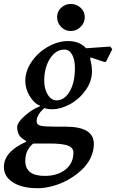

<svg xmlns="http://www.w3.org/2000/svg" viewBox="-23 -742 599 990"><path d="M205.1 -326.2Q205.1 -282.7 223.4 -253.7Q241.7 -224.6 268.6 -224.6Q309.6 -224.6 336.4 -270.8Q363.3 -316.9 363.3 -390.6Q363.3 -435.5 348.6 -460.9Q334 -486.3 308.6 -486.3Q264.6 -486.3 234.9 -439.9Q205.1 -393.6 205.1 -326.2ZM315.4 -88.9Q460.9 -88.9 460.9 0Q460.9 38.6 442.9 74.7Q424.8 110.8 393.1 138.7Q326.7 197.3 246.6 217.8Q207 228.5 170.9 228.5Q70.3 228.5 22.9 181.6Q-2.9 155.8 -2.9 119.1Q-2.9 40 111.3 -10.7V-15.6Q86.4 -28.8 76.4 -44.2Q66.4 -59.6 65.4 -85.9Q65.4 -109.9 103.8 -144Q142.1 -178.2 181.6 -193.4L182.6 -198.2Q156.2 -205.6 131.8 -243.9Q107.4 -282.2 107.4 -324.7Q107.4 -376.5 140.9 -425Q174.3 -473.6 227.1 -502.4Q277.3 -530.3 328.1 -530.3Q387.2 -530.3 420.9 -493.2L545.9 -502L555.7 -488.3L523.4 -422.9H513.7L443.4 -446.3L442.4 -436.5Q451.2 -406.2 451.2 -373Q451.2 -323.2 418.9 -277.3Q386.7 -231.4 337.9 -204.6Q290 -178.7 246.1 -178.7Q222.7 -178.7 205.1 -184.6L194.3 -173.8Q184.6 -164.1 182.6 -160.6Q179.2 -155.8 177.7 -153.8Q174.3 -148.9 172.9 -145.5Q172.9 -145 171.6 -141.8Q170.4 -138.7 169.4 -136.7Q166 -127.9 166 -117.2Q166 -98.6 186.5 -93.8Q205.6 -88.9 263.7 -88.9ZM149.4 -2Q147.9 -1 145 1Q133.3 9.8 122.1 28.3Q107.4 52.7 107.4 87.9Q107.4 165 208 165Q273.4 165 314.5 132.3Q355.5 99.6 355.5 44.9Q355.5 19.5 327.1 8.8Q299.3 -2 231.4 -2ZM414.1 -654.3Q414.1 -624.5 392.6 -603.3Q371.1 -582 341.8 -582Q312.5 -582 292 -603.3Q271.5 -624.5 271.5 -654.8Q271.5 -682.6 292.5 -702.1Q313.5 -721.7 341.8 -721.7Q371.6 -721.7 392.8 -701.9Q414.1 -682.1 414.1 -654.3Z"/></svg>

Font: Neuton
Style: Italic
Weight: 400
Italic angle: -9°
Designer: Brian M Zick
Version: Version 1.32